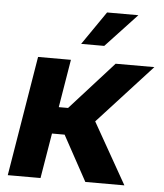

<svg xmlns="http://www.w3.org/2000/svg" viewBox="-53 -797 719 844"><g transform="rotate(5 306.5 -375.0)"><path d="M12.7 0 100.1 -529.3H245.1L210 -317.4H251L442.4 -529.3H613.3L375 -269L527.3 0H355L246.1 -199.2H190.4L157.2 0ZM283.7 -603 385.3 -750.5H523.4L385.7 -603Z"/></g></svg>

Font: Inter 24pt
Style: Bold Italic
Weight: 700
Italic angle: -9.3988°
Version: Version 4.001;git-66647c0bb